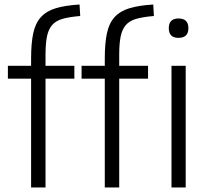

<svg xmlns="http://www.w3.org/2000/svg" viewBox="-20 -832 920 852"><path d="M772 -664Q729 -664 729 -707Q729 -750 772 -750Q816 -750 816 -707Q816 -664 772 -664ZM741 -540H804V0H741ZM445 -483H342V-540H445V-572Q445 -640 454.5 -684.5Q464 -729 488.5 -756Q513 -783 554.5 -795.5Q596 -808 660 -812L663 -761Q615 -757 585 -748.5Q555 -740 538.5 -721Q522 -702 515.5 -670.5Q509 -639 509 -589V-540H637V-483H509V0H445ZM118 -483H15V-540H118V-572Q118 -640 127.5 -684.5Q137 -729 161.5 -756Q186 -783 227.5 -795.5Q269 -808 333 -812L336 -761Q288 -757 258 -748.5Q228 -740 211.5 -721Q195 -702 188.5 -670.5Q182 -639 182 -589V-540H310V-483H182V0H118Z"/></svg>

Font: Encode Sans Narrow
Style: Light
Weight: 300
Designer: Pablo Impallari, Andres Torresi
Foundry: Pablo Impallari, Andres Torresi
Version: Version 1.000; ttfautohint (v1.00) -l 8 -r 50 -G 200 -x 14 -